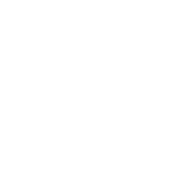

<svg xmlns="http://www.w3.org/2000/svg" viewBox="-26 -26 51 51"><g transform="rotate(20 0.0 0.0)"><path d="M0 0Z"/></g></svg>

Font: WebComponentsIcons
Style: Regular
Weight: 400
Designer: Telerik, A Progress Company
Version: Version 1.7